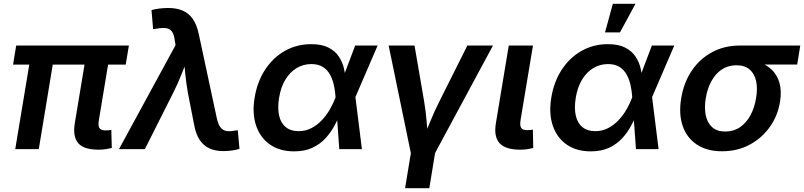

<svg xmlns="http://www.w3.org/2000/svg" viewBox="-20 -779 4201 1003"><path d="M494.6 2.9Q417.5 2.9 388.4 -31.5Q359.4 -65.9 370.6 -134.3L433.1 -511.2H556.2L496.6 -152.3Q491.7 -123.5 499 -110.6Q506.3 -97.7 530.8 -97.7Q542 -97.7 549.1 -98.4Q556.2 -99.1 561.5 -100.6L564 -5.9Q552.7 -2.9 534.4 0Q516.1 2.9 494.6 2.9ZM59.6 0 144.5 -511.2H267.1L182.6 0ZM48.3 -441.4 64.5 -541H653.3L636.7 -441.4Z M601.6 0 897 -543 892.6 -570.8Q888.7 -600.1 877.9 -614.5Q867.2 -628.9 848.4 -631.8Q829.6 -634.8 800.3 -629.4L779.8 -627L771.5 -726.1Q786.1 -731 810.3 -734.1Q834.5 -737.3 859.9 -737.3Q902.8 -737.3 934.8 -723.4Q966.8 -709.5 987.3 -679.7Q1007.8 -649.9 1018.1 -602.5L1113.3 -158.2Q1120.1 -128.9 1131.8 -113.8Q1143.6 -98.6 1161.1 -95Q1178.7 -91.3 1202.6 -96.2L1222.2 -98.6L1231 -1.5Q1217.3 3.4 1194.3 6.8Q1171.4 10.3 1146.5 10.3Q1105 10.3 1074 -3.9Q1043 -18.1 1023.2 -47.9Q1003.4 -77.6 994.6 -125L961.9 -292Q952.6 -343.8 947.8 -394Q942.9 -444.3 938 -497.6H971.2Q949.2 -444.8 929.4 -394Q909.7 -343.3 883.8 -292L736.8 0Z M1516.1 11.7Q1441.4 11.7 1390.4 -23.9Q1339.4 -59.6 1317.9 -122.8Q1296.4 -186 1310.1 -268.6Q1323.7 -352.5 1365.2 -415.5Q1406.7 -478.5 1468.5 -513.4Q1530.3 -548.3 1606 -548.3Q1661.1 -548.3 1695.8 -530.5Q1730.5 -512.7 1749.8 -483.9Q1769 -455.1 1776.9 -421.4Q1784.7 -387.7 1786.1 -356H1825.7L1836.4 -273.9L1870.6 0H1752.4L1732.9 -272Q1731 -302.7 1724.4 -333.3Q1717.8 -363.8 1704.1 -388.9Q1690.4 -414.1 1666.7 -429.2Q1643.1 -444.3 1606.4 -444.3Q1564 -444.3 1529.1 -423.1Q1494.1 -401.9 1470.5 -362.5Q1446.8 -323.2 1438 -268.6Q1429.2 -214.8 1438 -175.5Q1446.8 -136.2 1472.7 -115Q1498.5 -93.8 1540 -93.8Q1576.2 -93.8 1606.7 -109.6Q1637.2 -125.5 1661.4 -151.1Q1685.5 -176.8 1703.4 -207.8Q1721.2 -238.8 1732.4 -269L1835.4 -541H1952.6L1835.4 -269L1797.9 -189.5H1759.8Q1746.1 -157.7 1727.3 -122.6Q1708.5 -87.4 1680.7 -56.9Q1652.8 -26.4 1612.5 -7.3Q1572.3 11.7 1516.1 11.7Z M2127.4 26.4 2010.3 -541H2145.5L2195.8 -248.5Q2204.1 -198.2 2208.5 -147Q2212.9 -95.7 2217.3 -43.5H2186Q2208 -95.7 2228.8 -147Q2249.5 -198.2 2274.9 -248.5L2421.4 -541H2555.2L2249.5 26.4ZM2096.2 204.1 2130.4 -3.9H2256.8L2222.7 204.1Z M2697.8 2.9Q2620.1 2.9 2589.6 -31.2Q2559.1 -65.4 2570.3 -134.3L2637.7 -541H2764.2L2699.7 -153.8Q2694.8 -124.5 2702.1 -111.8Q2709.5 -99.1 2733.9 -99.1Q2745.1 -99.1 2752 -99.9Q2758.8 -100.6 2763.7 -102.1L2765.6 -5.9Q2754.9 -2.9 2737.1 0Q2719.2 2.9 2697.8 2.9Z M3065.9 11.7Q2991.2 11.7 2940.2 -23.9Q2889.2 -59.6 2867.7 -122.8Q2846.2 -186 2859.9 -268.6Q2873.5 -352.5 2915 -415.5Q2956.5 -478.5 3018.3 -513.4Q3080.1 -548.3 3155.8 -548.3Q3210.9 -548.3 3245.6 -530.5Q3280.3 -512.7 3299.6 -483.9Q3318.8 -455.1 3326.7 -421.4Q3334.5 -387.7 3335.9 -356H3375.5L3386.2 -273.9L3420.4 0H3302.2L3282.7 -272Q3280.8 -302.7 3274.2 -333.3Q3267.6 -363.8 3253.9 -388.9Q3240.2 -414.1 3216.6 -429.2Q3192.9 -444.3 3156.2 -444.3Q3113.8 -444.3 3078.9 -423.1Q3043.9 -401.9 3020.3 -362.5Q2996.6 -323.2 2987.8 -268.6Q2979 -214.8 2987.8 -175.5Q2996.6 -136.2 3022.5 -115Q3048.3 -93.8 3089.8 -93.8Q3126 -93.8 3156.5 -109.6Q3187 -125.5 3211.2 -151.1Q3235.4 -176.8 3253.2 -207.8Q3271 -238.8 3282.2 -269L3385.3 -541H3502.4L3385.3 -269L3347.7 -189.5H3309.6Q3295.9 -157.7 3277.1 -122.6Q3258.3 -87.4 3230.5 -56.9Q3202.6 -26.4 3162.4 -7.3Q3122.1 11.7 3065.9 11.7ZM3140.6 -609.9 3181.6 -759.3H3299.8L3218.8 -609.9Z M3752.4 11.2Q3673.3 11.2 3620.6 -23.7Q3567.9 -58.6 3546.4 -120.8Q3524.9 -183.1 3538.6 -266.1Q3552.2 -349.1 3594.5 -410.9Q3636.7 -472.7 3700.7 -506.8Q3764.6 -541 3843.3 -541H4160.6L4144.5 -441.9H3911.1L3826.7 -438Q3783.2 -438 3750.2 -415.8Q3717.3 -393.6 3696.3 -355Q3675.3 -316.4 3667 -266.6Q3658.7 -216.8 3666.7 -177.2Q3674.8 -137.7 3700.2 -114.7Q3725.6 -91.8 3769 -91.8Q3812.5 -91.8 3845.7 -114.5Q3878.9 -137.2 3900.4 -177Q3921.9 -216.8 3929.7 -266.6Q3938.5 -317.4 3929.9 -355.7Q3921.4 -394 3896 -416Q3870.6 -438 3827.1 -438L3832.5 -471.7Q3889.2 -471.7 3934.6 -458Q3980 -444.3 4010 -416.3Q4040 -388.2 4052 -345.9Q4064 -303.7 4054.7 -246.6Q4042.5 -172.9 4000.7 -114.7Q3959 -56.6 3895.3 -22.7Q3831.5 11.2 3752.4 11.2Z"/></svg>

Font: Inter 17pt SemiBold
Style: Italic
Weight: 600
Italic angle: -9.3988°
Version: Version 4.001;git-66647c0bb